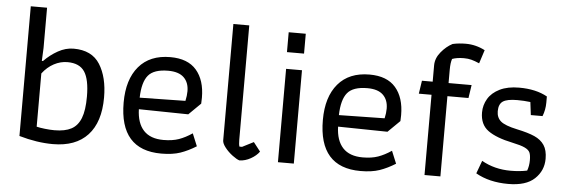

<svg xmlns="http://www.w3.org/2000/svg" viewBox="-46 -815 2851 963"><g transform="rotate(5 1379.5 -333.0)"><path d="M74 -18V-671H156V-468L153 -403H159Q190 -435 228.5 -456.5Q267 -478 307 -478Q399 -478 439.5 -413.5Q480 -349 480 -247Q480 -123 419.5 -57.5Q359 8 244 8Q164 8 74 -18ZM394 -244Q394 -330 368.5 -369Q343 -408 282 -408Q247 -408 214 -390.5Q181 -373 156 -340V-72Q172 -68 198 -65Q224 -62 246 -62Q299 -62 331 -79Q363 -96 378.5 -135.5Q394 -175 394 -244Z M580 -231Q580 -347 635.5 -412.5Q691 -478 794 -478Q882 -478 925.5 -427.5Q969 -377 969 -289Q969 -269 968 -259L908 -200L659 -204Q661 -134 695 -97.5Q729 -61 795 -61Q840 -61 872.5 -72.5Q905 -84 939 -107L965 -44Q925 -19 886 -5.5Q847 8 790 8Q580 8 580 -231ZM888 -266Q894 -293 894 -315Q894 -359 868 -384Q842 -409 789 -409Q717 -409 688.5 -374.5Q660 -340 658 -262Z M1094 -85V-671H1174V-95Q1174 -71 1178 -61H1191L1248 -90L1283 -45Q1268 -24 1240.5 -8.5Q1213 7 1184 8Q1170 4 1148 -12.5Q1126 -29 1110 -49.5Q1094 -70 1094 -85Z M1374 -654H1460V-554H1374ZM1377 -470H1457V0H1377Z M1583 -231Q1583 -347 1638.5 -412.5Q1694 -478 1797 -478Q1885 -478 1928.5 -427.5Q1972 -377 1972 -289Q1972 -269 1971 -259L1911 -200L1662 -204Q1664 -134 1698 -97.5Q1732 -61 1798 -61Q1843 -61 1875.5 -72.5Q1908 -84 1942 -107L1968 -44Q1928 -19 1889 -5.5Q1850 8 1793 8Q1583 8 1583 -231ZM1891 -266Q1897 -293 1897 -315Q1897 -359 1871 -384Q1845 -409 1792 -409Q1720 -409 1691.5 -374.5Q1663 -340 1661 -262Z M2115 -404H2051L2061 -470H2115V-552Q2115 -588 2141 -619.5Q2167 -651 2198 -667Q2229 -674 2264 -674Q2315 -674 2361 -650L2339 -582Q2316 -592 2299 -596.5Q2282 -601 2261 -601Q2226 -601 2202 -592Q2195 -572 2195 -537V-470H2311L2301 -404H2195V0H2115Z M2373 -31 2397 -96Q2462 -59 2543 -59Q2589 -59 2626 -67Q2635 -91 2635 -120Q2635 -146 2629 -159Q2623 -172 2603 -181.5Q2583 -191 2540 -200Q2458 -217 2416.5 -247Q2375 -277 2375 -338Q2375 -375 2394 -407Q2413 -439 2452.5 -458.5Q2492 -478 2550 -478Q2635 -478 2692 -446V-415Q2692 -379 2679 -346H2620L2612 -411Q2580 -415 2546 -415Q2495 -415 2474 -401Q2453 -387 2453 -351Q2453 -319 2474.5 -300.5Q2496 -282 2557 -269Q2614 -257 2646.5 -242.5Q2679 -228 2696 -202.5Q2713 -177 2713 -134Q2713 -74 2669.5 -33Q2626 8 2537 8Q2441 8 2373 -31Z"/></g></svg>

Font: Athiti Medium
Style: Regular
Weight: 500
Designer: CadsonDemak Team
Foundry: CadsonDemak
Version: Version 1.032